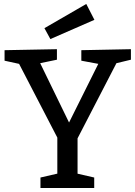

<svg xmlns="http://www.w3.org/2000/svg" viewBox="-20 -948 683 968"><path d="M184 0V-53L284 -76L269 -54V-274L279 -235L69 -640L90 -623L3 -642V-695L267 -700V-647L166 -626L175 -645L338 -310H318L483 -641L492 -623L390 -642V-695L640 -700V-647L553 -626L574 -643L363 -235L371 -274V-54L355 -76L455 -53V0ZM234 -751 204 -806 415 -928 456 -848Z"/></svg>

Font: Bitter Thin Medium
Style: Regular
Weight: 500
Version: Version 3.021